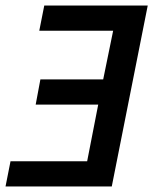

<svg xmlns="http://www.w3.org/2000/svg" viewBox="-22 -674 556 694"><path d="M-2 0 16 -91H293L333 -296H107L124 -387H351L387 -563H120L138 -654H512L382 0Z"/></svg>

Font: Source Sans 3 ExtraLight SemiBold
Style: Italic
Weight: 600
Italic angle: -11°
Version: Version 3.052;hotconv 1.1.0;makeotfexe 2.6.0